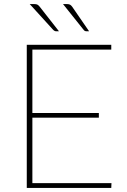

<svg xmlns="http://www.w3.org/2000/svg" viewBox="-20 -923 622 943"><path d="M111.5 0ZM526.5 -703V-679.5H139V-368H465.5V-345H139V-23.5H527.5L526.5 0H111.5V-703ZM308.5 -903Q318.5 -903 324 -900Q329.5 -897 334.5 -890L417.5 -769.5H404Q396.5 -769.5 391.5 -775.5L289.5 -903ZM148.5 -903Q158.5 -903 163.8 -900.2Q169 -897.5 175 -890L269.5 -769.5H255Q248.5 -769.5 242 -775.5L126 -903Z"/></svg>

Font: Lato Thin
Style: Regular
Weight: 200
Designer: Lukasz Dziedzic
Foundry: tyPoland Lukasz Dziedzic
Version: Version 2.007; 2014-02-27